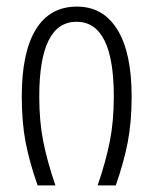

<svg xmlns="http://www.w3.org/2000/svg" viewBox="-20 -562 465 582"><path d="M46 -270Q46 -403 88.5 -472.5Q131 -542 213 -542Q293 -542 336 -472Q379 -402 379 -270Q379 -193 367.5 -132.5Q356 -72 331 0H276Q301 -73 313 -134Q325 -195 325 -269Q325 -496 212 -496Q99 -496 99 -269Q99 -195 111 -134Q123 -73 148 0H94Q69 -71 57.5 -131.5Q46 -192 46 -270Z"/></svg>

Font: Noto Sans Georgian Light Cond
Style: Regular
Weight: 300
Width: 3
Designer: Monotype Design team
Foundry: Monotype Imaging Inc.
Version: Version 1.000